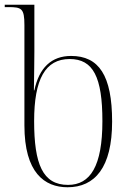

<svg xmlns="http://www.w3.org/2000/svg" viewBox="-23 -780 550 810"><path d="M262 10C377 10 450 -73 450 -267C450 -462 394 -544 277 -544C194 -544 142 -494 122 -399H120C121 -470 122 -527 122 -563V-760H-3V-750H12C68 -750 80 -745 80 -674V-251C80 -51 165 10 262 10ZM264 0C157 0 121 -88 121 -269C121 -446 168 -531 271 -531C370 -531 409 -455 409 -269C409 -79 358 0 264 0Z"/></svg>

Font: Noto Serif Display SemiCondensed ExtraLight
Style: Regular
Weight: 200
Width: 4
Designer: Monotype Design Team
Foundry: Monotype Imaging Inc.
Version: Version 2.009